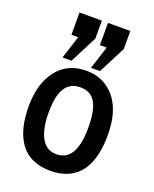

<svg xmlns="http://www.w3.org/2000/svg" viewBox="-147 -870 773 962"><g transform="rotate(20 239.5 -388.5)"><path d="M256.3 -545.4 295.4 -667.5H259.3V-786.1H378.4V-689.9L304.2 -545.4ZM104.5 -545.4 143.6 -667.5H107.4V-786.1H226.6V-689.9L152.3 -545.4ZM136.2 -316.9Q133.3 -291 133.3 -261.2Q133.3 -231.4 136.2 -207.5Q139.2 -183.6 146.7 -159.7Q154.3 -135.7 166 -118.2Q192.4 -79.1 240.2 -79.1Q346.2 -79.1 346.2 -257.3Q346.2 -361.8 314.9 -402.3Q289.6 -435.5 240.2 -435.5Q149.9 -435.5 136.2 -316.9ZM28.8 -257.8Q28.8 -379.9 85.2 -451.9Q141.6 -523.9 240.2 -523.9Q305.7 -523.9 353.5 -490.7Q450.7 -422.9 450.7 -257.3Q450.7 -50.8 321.8 -3.9Q286.1 9.3 240.5 9.3Q194.8 9.3 158.7 -3.9Q122.6 -17.1 98.6 -40.5Q74.7 -64 58.6 -98.1Q28.8 -161.6 28.8 -257.8Z"/></g></svg>

Font: News Cycle
Style: Bold
Weight: 700
Version: Version 0.5.1